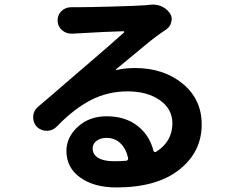

<svg xmlns="http://www.w3.org/2000/svg" viewBox="-20 -780 1040 851"><path d="M484.4 -65.4Q515.6 -65.4 539.1 -67.4Q548.8 -69.3 547.9 -79.1Q539.1 -120.1 514.2 -144.5Q489.3 -168.9 452.1 -168.9Q425.8 -168.9 408.2 -155.8Q390.6 -142.6 390.6 -123Q390.6 -94.7 415.5 -80.1Q440.4 -65.4 484.4 -65.4ZM644.5 -758.8Q650.4 -759.8 656.2 -759.8Q675.8 -759.8 693.4 -752.9Q716.8 -743.2 731.4 -723.6Q741.2 -710 741.2 -694.3Q741.2 -688.5 739.3 -683.6Q735.4 -662.1 716.8 -649.4Q704.1 -641.6 695.3 -634.8Q671.9 -619.1 638.2 -591.8Q604.5 -564.5 558.6 -525.9Q512.7 -487.3 494.1 -472.7Q493.2 -471.7 494.1 -470.2Q495.1 -468.8 496.1 -469.7Q535.2 -478.5 578.1 -478.5Q705.1 -478.5 789.6 -409.2Q874 -339.8 874 -228.5Q874 -106.4 774.4 -27.8Q674.8 50.8 496.1 50.8Q396.5 50.8 335.4 6.8Q274.4 -37.1 274.4 -111.3Q274.4 -171.9 325.2 -218.3Q376 -264.6 452.1 -264.6Q535.2 -264.6 589.4 -222.2Q643.6 -179.7 660.2 -111.3Q661.1 -108.4 664.1 -106.9Q667 -105.5 670.9 -106.4Q744.1 -152.3 744.1 -233.4Q744.1 -296.9 688.5 -335.9Q632.8 -375 545.9 -375Q456.1 -375 380.9 -335.4Q305.7 -295.9 233.4 -220.7Q214.8 -201.2 189.5 -200.2Q187.5 -200.2 186.5 -200.2Q162.1 -200.2 143.6 -217.8Q127 -235.4 127 -259.8Q127 -288.1 147.5 -305.7Q177.7 -331.1 214.4 -362.8Q251 -394.5 289.1 -427.2Q327.1 -460 340.8 -471.7Q466.8 -579.1 529.3 -635.7Q531.2 -636.7 530.3 -639.2Q529.3 -641.6 527.3 -641.6Q451.2 -639.6 318.4 -631.8Q315.4 -631.8 309.6 -631.3Q303.7 -630.9 301.3 -630.9Q298.8 -630.9 295.9 -630.9Q273.4 -630.9 255.9 -645.5Q235.4 -663.1 235.4 -690.4Q235.4 -714.8 252.9 -731.4Q270.5 -748 295.9 -748Q296.9 -748 296.9 -748Q309.6 -748 323.2 -748Q372.1 -748 479 -751Q585.9 -753.9 624 -756.8Q635.7 -757.8 644.5 -758.8Z"/></svg>

Font: Gen Jyuu GothicX Bold
Style: Bold
Weight: 700
Designer: Ryoko NISHIZUKA (kana &amp; ideographs); Paul D. Hunt (Latin, Greek &amp; Cyrillic); Wenlong ZHANG (bopomofo); Sandoll C
Version: Version 1.058.20140828